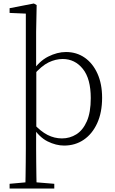

<svg xmlns="http://www.w3.org/2000/svg" viewBox="-20 -820 657 1100"><path d="M125 260Q126 229 126.5 189.5Q127 150 127.5 108.5Q128 67 128 32V-742L35 -746V-773L174 -800L190 -791L187 -637V-427L188 -416V-85L187 -76V32Q187 67 187.5 108.5Q188 150 188.5 189.5Q189 229 190 260ZM347 14Q301 14 252.5 -10Q204 -34 163 -98H160L172 -112Q213 -67 252.5 -47Q292 -27 335 -27Q380 -27 417.5 -50.5Q455 -74 477.5 -125Q500 -176 500 -258Q500 -369 454.5 -425.5Q409 -482 339 -482Q299 -482 258.5 -462.5Q218 -443 171 -389L159 -405H161Q203 -469 255.5 -495.5Q308 -522 358 -522Q419 -522 465.5 -489.5Q512 -457 538.5 -398Q565 -339 565 -260Q565 -176 537 -114.5Q509 -53 460 -19.5Q411 14 347 14ZM35 260V233L146 223H169L291 233V260Z"/></svg>

Font: Noto Serif TC ExtraLight ExtraLight
Style: Regular
Weight: 250
Version: Version 2.003-H1;hotconv 1.1.1;makeotfexe 2.6.0